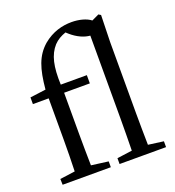

<svg xmlns="http://www.w3.org/2000/svg" viewBox="-146 -936 961 1052"><g transform="rotate(-20 334.5 -410.5)"><path d="M553 -46C552 -106 551 -170 551 -230V-646L555 -802L542 -810L500 -790C475 -810 432 -821 389 -821C336 -821 277 -807 222 -761C162 -708 140 -641 129 -522L37 -510V-471H129V-230C129 -168 128 -108 126 -46L38 -34L39 0H320V-34L221 -47C220 -108 219 -169 219 -230V-471H369V-519H217C213 -625 227 -689 269 -736C289 -757 311 -769 339 -779L351 -768C388 -735 429 -718 461 -716V-230C461 -170 460 -106 459 -46L371 -34V0H642V-34Z"/></g></svg>

Font: Noto Serif CJK JP Medium
Style: Regular
Weight: 500
Designer: Ryoko NISHIZUKA 西塚涼子 (kana & ideographs); Frank Grießhammer (Latin, Greek & Cyrillic); Wenlong ZHANG 张文龙 (bopomofo); San
Foundry: Adobe Systems Incorporated
Version: Version 1.000;PS 1;hotconv 16.6.53;makeotf.lib2.5.65590